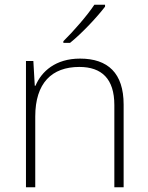

<svg xmlns="http://www.w3.org/2000/svg" viewBox="-20 -786 622 806"><path d="M421 -758V-766H376C348 -723 287 -653 246 -613V-606H274C326 -648 388 -715 421 -758ZM316 -540C213 -540 154 -486 129 -426H126L120 -530H89V0H128V-297C128 -437 197 -505 313 -505C407 -505 460 -455 460 -345V0H499V-347C499 -479 433 -540 316 -540Z"/></svg>

Font: Noto Sans Telugu ExtraLight
Style: Regular
Weight: 200
Designer: Jelle Bosma - Monotype Design Team
Foundry: Monotype Imaging Inc.
Version: Version 2.005